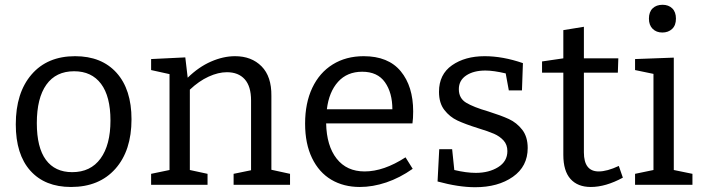

<svg xmlns="http://www.w3.org/2000/svg" viewBox="-20 -773 2939 803"><path d="M530 -274Q530 -143 462.5 -67Q395 9 277 9Q168 9 107 -59Q46 -127 46 -253Q46 -385 112 -461.5Q178 -538 294 -538Q405 -538 467.5 -468.5Q530 -399 530 -274ZM134 -258Q134 -156 172 -104.5Q210 -53 282 -53Q359 -53 400.5 -110Q442 -167 442 -269Q442 -370 402.5 -422.5Q363 -475 290 -475Q214 -475 174 -419Q134 -363 134 -258Z M1115 -63 1193 -46V0H957V-46L1030 -61V-353Q1030 -412 1003.5 -441.5Q977 -471 929 -471Q893 -471 852.5 -452.5Q812 -434 774 -398V-62L848 -46V0H612V-46L689 -62V-463L612 -480V-526L755 -533L765 -448Q811 -493 862.5 -515.5Q914 -538 963 -538Q1032 -538 1074 -495.5Q1116 -453 1115 -372Z M1676 -115 1706 -67Q1652 -29 1595.5 -10Q1539 9 1485 9Q1417 9 1365.5 -21.5Q1314 -52 1285 -112Q1256 -172 1256 -256Q1256 -342 1286 -405.5Q1316 -469 1371.5 -503.5Q1427 -538 1501 -538Q1604 -538 1656 -475Q1708 -412 1708 -307Q1708 -277 1705 -257H1344Q1346 -163 1388 -109.5Q1430 -56 1505 -56Q1585 -56 1676 -115ZM1347 -316H1621Q1621 -385 1590 -429Q1559 -473 1495 -473Q1432 -473 1394 -431Q1356 -389 1347 -316Z M2022 -307Q2076 -290 2108.5 -275Q2141 -260 2164 -230.5Q2187 -201 2187 -154Q2187 -77 2125 -33.5Q2063 10 1967 10Q1898 10 1810 -14L1817 -149H1871L1880 -62Q1930 -50 1970 -50Q2025 -50 2063.5 -74Q2102 -98 2102 -141Q2102 -168 2086 -185.5Q2070 -203 2046 -213.5Q2022 -224 1979 -237Q1925 -254 1893 -269Q1861 -284 1838.5 -313Q1816 -342 1816 -389Q1816 -462 1870.5 -500Q1925 -538 2007 -538Q2083 -538 2167 -509L2163 -395H2108L2095 -466Q2044 -478 2010 -478Q1961 -478 1930 -457.5Q1899 -437 1899 -400Q1899 -362 1929.5 -343.5Q1960 -325 2022 -307Z M2585 -30Q2513 9 2451 9Q2396 9 2366 -24.5Q2336 -58 2336 -125V-469H2247V-516L2336 -529V-647L2422 -661V-529H2566L2564 -469H2422V-136Q2422 -56 2484 -56Q2519 -56 2568 -79Z M2798 -532V-62L2876 -46V0H2636V-46L2713 -62V-464L2636 -480V-526ZM2694 -695Q2694 -723 2709.5 -738Q2725 -753 2751 -753Q2776 -753 2791.5 -738Q2807 -723 2807 -695Q2807 -667 2791 -652Q2775 -637 2750 -637Q2725 -637 2709.5 -652.5Q2694 -668 2694 -695Z"/></svg>

Font: Bitter Pro
Style: Regular
Weight: 400
Designer: Sol Matas, and Bitter project Authors
Foundry: Sol Matas
Version: Version 1.010